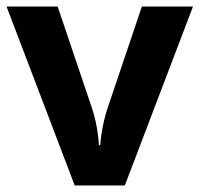

<svg xmlns="http://www.w3.org/2000/svg" viewBox="-20 -566 609 586"><path d="M208 0 0 -546H156L261 -235Q267 -217 271.5 -197Q276 -177 278.5 -158Q281 -139 282 -123H286Q287 -140 290 -159Q293 -178 297.5 -197.5Q302 -217 308 -235L413 -546H569L361 0Z"/></svg>

Font: Noto Sans Nag Mundari
Style: Bold
Weight: 700
Version: Version 1.000